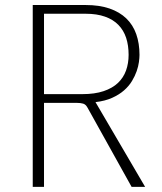

<svg xmlns="http://www.w3.org/2000/svg" viewBox="-20 -730 631 750"><path d="M151.9 -328.1V0H107.9V-710.4H314.5Q368.2 -710.4 407.7 -696.8Q447.3 -683.1 473.4 -658Q499.5 -632.8 512.2 -596.7Q524.9 -560.5 524.9 -515.6Q524.9 -504.4 522.7 -487.8Q520.5 -471.2 513.9 -452.1Q507.3 -433.1 495.6 -413.6Q483.9 -394 464.8 -377.2Q445.8 -360.4 418.2 -347.9Q390.6 -335.4 353 -331.1L546.9 0H494.1L321.8 -309.6Q314.9 -322.3 304.7 -325.2Q294.4 -328.1 281.2 -328.1ZM151.9 -362.3H301.3Q350.1 -362.3 384.8 -374Q419.4 -385.7 440.9 -406.2Q462.4 -426.8 472.4 -454.8Q482.4 -482.9 482.4 -515.6Q482.4 -552.7 472.7 -582.3Q462.9 -611.8 442.4 -632.8Q421.9 -653.8 390.1 -665Q358.4 -676.3 314.5 -676.3H151.9Z"/></svg>

Font: Ufes Sans Thin
Style: Regular
Weight: 100
Designer: Ricardo Esteves & Thais Bronze
Foundry: ProDesignUfes - Ricardo Esteves, Thais Bronze (This is a derivative work, based on Roboto family, by Christian Robertson
Version: Version 2.0